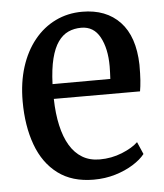

<svg xmlns="http://www.w3.org/2000/svg" viewBox="-46 -609 564 660"><g transform="rotate(-5 236.0 -279.0)"><path d="M251.5 11Q177 11 128 -25.8Q79 -62.5 55 -128Q31 -193.5 31 -278Q31 -343.5 48 -396.8Q65 -450 96 -488.2Q127 -526.5 169.2 -547Q211.5 -567.5 261.5 -567.5Q344 -567.5 391.8 -517Q439.5 -466.5 442 -369Q442 -336.5 440.5 -315.5Q439 -294.5 436 -277.5H138.5Q139.5 -226.5 148.8 -185.5Q158 -144.5 175.2 -115.8Q192.5 -87 218 -71.8Q243.5 -56.5 278 -56.5Q318.5 -56.5 355 -71.2Q391.5 -86 410.5 -104.5L429 -62Q414.5 -43.5 387.8 -26.8Q361 -10 326 0.5Q291 11 251.5 11ZM138.5 -328.5 338 -329Q338.5 -341 339 -351.5Q339.5 -362 339.5 -372.5Q339.5 -434 318 -473.5Q296.5 -513 253.5 -513Q229 -513 208.8 -503.8Q188.5 -494.5 173.5 -473.2Q158.5 -452 149.5 -416.5Q140.5 -381 138.5 -328.5Z"/></g></svg>

Font: Merriweather 24pt SemiCondensed
Style: Regular
Weight: 400
Width: 4
Designer: Eben Sorkin
Foundry: Eben Sorkin
Version: Version 2.100